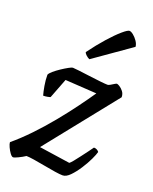

<svg xmlns="http://www.w3.org/2000/svg" viewBox="-150 -838 733 917"><g transform="rotate(20 217.0 -379.0)"><path d="M31 0Q24 0 15 -12Q6 -24 -1 -39.5Q-8 -55 -8 -63Q35 -99 79 -145Q123 -191 164 -241Q205 -291 240 -338.5Q275 -386 300 -423L140 -433L101 -332Q97 -330 86.5 -328Q76 -326 65 -326Q60 -343 55 -371.5Q50 -400 50 -427Q53 -435 67 -447Q81 -459 99 -471Q117 -483 132.5 -491.5Q148 -500 153 -500Q160 -500 184.5 -497Q209 -494 240 -490Q271 -486 298 -483Q325 -480 336 -480Q341 -480 349.5 -485Q358 -490 366 -495Q374 -500 377 -500Q381 -500 391 -494Q401 -488 410.5 -476Q420 -464 420 -447L135 -90L292 -67Q297 -70 308.5 -84Q320 -98 333.5 -116Q347 -134 359.5 -150.5Q372 -167 378 -176Q387 -176 394 -172Q401 -168 404 -163Q401 -150 388.5 -123.5Q376 -97 357.5 -68.5Q339 -40 319.5 -20Q300 0 282 0Q269 0 242.5 -4Q216 -8 185 -14Q154 -20 127.5 -24Q101 -28 89 -28Q74 -18 55 -9Q36 0 31 0ZM213 -565Q205 -568 196 -576Q187 -584 185 -591Q221 -640 254.5 -677.5Q288 -715 313 -736.5Q338 -758 347 -758Q355 -758 367 -748.5Q379 -739 389 -724.5Q399 -710 400 -696Z"/></g></svg>

Font: Texturina Medium
Style: Italic
Weight: 500
Italic angle: -11°
Designer: Guillermo Torres Carreño
Foundry: Omnibus-Type
Version: Version 1.002